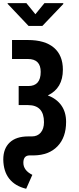

<svg xmlns="http://www.w3.org/2000/svg" viewBox="-20 -961 491 1200"><path d="M234.4 -511.7Q234.4 -592.3 154.3 -592.3H55.2V-710.9H154.3Q260.7 -710.9 316.9 -663.1Q373 -615.2 373 -525.4Q373 -409.2 278.8 -364.7Q334 -343.8 363.5 -302Q393.1 -260.3 393.1 -199.2Q393.1 -102.5 339.6 -46.9Q286.1 8.8 191.9 10.3H164.1Q126 11.2 126 56.2Q126 104 182.1 131.8L143.6 218.8Q74.2 202.1 37.8 156Q1.5 109.9 0.5 35.6Q0.5 -32.2 40.5 -70.3Q80.6 -108.4 156.7 -108.4H179.2Q214.4 -108.4 234.6 -132.3Q254.9 -156.2 254.9 -197.3Q254.9 -304.2 154.8 -304.2H96.7V-423.3H157.2Q234.4 -423.3 234.4 -511.7ZM201.2 -872.1 257.8 -941.4H375.5V-936L244.6 -798.8H158.7L27.8 -937V-941.4H145Z"/></svg>

Font: Roboto Condensed
Style: Bold
Weight: 700
Designer: Google
Version: Version 2.134; 2016